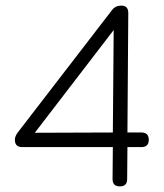

<svg xmlns="http://www.w3.org/2000/svg" viewBox="-20 -664 583 684"><path d="M381 -26 382 -140H59Q33 -140 33 -166Q33 -179 44 -193L379 -628Q391 -644 412 -644Q437 -644 437 -618L434 -192H484Q510 -192 510 -166Q510 -140 484 -140H434L433 -26Q433 0 407 0Q381 0 381 -26ZM385 -557 104 -191 382 -192Z"/></svg>

Font: Jura
Style: Regular
Weight: 400
Designer: Daniel Johnson, Alexei Vanyashin
Foundry: Daniel Johnson
Version: Version 5.103